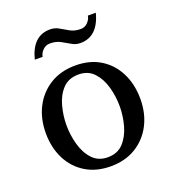

<svg xmlns="http://www.w3.org/2000/svg" viewBox="-120 -735 729 817"><g transform="rotate(-20 245.0 -327.0)"><path d="M406.2 -645Q380.4 -545.9 301.3 -545.9Q280.3 -545.9 262.5 -556.6Q244.6 -567.4 224.6 -578.1Q204.6 -588.9 177.7 -588.9Q158.2 -588.9 144.8 -575Q131.3 -561 129.4 -545.9H93.8Q118.7 -645 198.2 -645Q220.2 -645 238 -634.3Q255.9 -623.5 275.9 -612.5Q295.9 -601.6 322.8 -601.6Q341.8 -601.6 355 -615.5Q368.2 -629.4 370.1 -645ZM459 -235.8Q459 -170.4 432.4 -119.1Q405.8 -67.9 357.4 -38.3Q309.1 -8.8 243.7 -8.8Q178.2 -8.8 130.4 -38.1Q82.5 -67.4 56.6 -118.9Q30.8 -170.4 30.8 -235.8Q30.8 -301.3 57.4 -352.8Q84 -404.3 132.6 -434.1Q181.2 -463.9 247.1 -463.9Q313 -463.9 360.4 -434.3Q407.7 -404.8 433.3 -353.3Q459 -301.8 459 -235.8ZM365.7 -236.8Q365.7 -280.8 353.8 -323.7Q341.8 -366.7 315.7 -395Q289.6 -423.3 246.1 -423.3Q201.7 -423.3 175 -395.3Q148.4 -367.2 136.7 -324.2Q125 -281.2 125 -236.8Q125 -192.9 137 -149.7Q148.9 -106.4 175.3 -77.9Q201.7 -49.3 244.6 -49.3Q289.1 -49.3 315.4 -77.9Q341.8 -106.4 353.8 -149.7Q365.7 -192.9 365.7 -236.8Z"/></g></svg>

Font: Annapurna SIL
Style: Regular
Weight: 400
Designer: Peter Martin, Annie Olsen
Foundry: SIL International
Version: Version 2.000